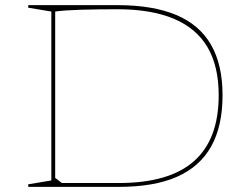

<svg xmlns="http://www.w3.org/2000/svg" viewBox="-20 -728 972 748"><path d="M437 -708Q576 -708 667 -669.5Q758 -631 802.5 -553Q847 -475 847 -357Q847 -237 803 -158Q759 -79 670 -39.5Q581 0 443 0H90V-10L180 -25V-683L90 -698V-708ZM437 -692Q360 -692 294 -690Q228 -688 195 -683V-35L221 -15H443Q639 -15 735.5 -100Q832 -185 832 -357Q832 -470 788.5 -544Q745 -618 657 -655Q569 -692 437 -692Z"/></svg>

Font: Kalnia SemiExpanded Thin
Style: Regular
Weight: 250
Width: 6
Designer: Frida Medrano
Foundry: Frida Medrano
Version: Version 1.105